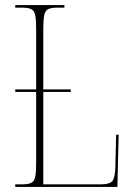

<svg xmlns="http://www.w3.org/2000/svg" viewBox="-20 -734 529 754"><path d="M40 0V-10H66Q91 -10 103 -16Q115 -22 118.5 -40.5Q122 -59 122 -98V-373H40V-383H122V-616Q122 -655 118.5 -673.5Q115 -692 103 -698Q91 -704 66 -704H40V-714H233V-704H206Q181 -704 169 -698Q157 -692 153.5 -673.5Q150 -655 150 -616V-383H258V-373H150V-10H373Q412 -10 422 -24Q432 -38 433 -79L436 -205H446L441 0Z"/></svg>

Font: Noto Serif Display Condensed Thin
Style: Regular
Weight: 100
Width: 3
Designer: Monotype Design Team
Foundry: Monotype Imaging Inc.
Version: Version 2.009